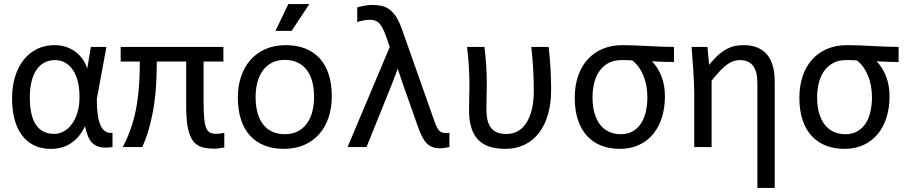

<svg xmlns="http://www.w3.org/2000/svg" viewBox="-20 -720 4438 940"><path d="M39.1 -237.8Q39.1 -298.3 54.4 -346.7Q69.8 -395 97.4 -429Q125 -462.9 163.1 -481Q201.2 -499 247.1 -499Q274.9 -499 299.8 -491.5Q324.7 -483.9 345.7 -469.2Q366.7 -454.6 382.3 -433.3Q397.9 -412.1 407.2 -384.8L424.8 -490.2H501L454.1 -235.8V-230Q454.1 -145.5 472.9 -105Q491.7 -64.5 530.8 -69.8V0Q495.1 5.4 472.2 0.5Q449.2 -4.4 434.3 -17.8Q419.4 -31.2 410.9 -52.7Q402.3 -74.2 396 -102.1Q371.6 -49.3 329.6 -20.3Q287.6 8.8 228 8.8Q180.2 8.8 144.8 -9.3Q109.4 -27.3 85.9 -59.8Q62.5 -92.3 50.8 -137.7Q39.1 -183.1 39.1 -237.8ZM126 -243.2Q126 -153.8 156 -109.1Q186 -64.5 245.1 -64.5Q271.5 -64.5 293.9 -77.6Q316.4 -90.8 333.3 -114.5Q350.1 -138.2 359.6 -170.4Q369.1 -202.6 369.1 -240.2V-249Q369.1 -287.1 361.3 -319.6Q353.5 -352.1 338.1 -375.7Q322.8 -399.4 300.3 -412.6Q277.8 -425.8 249 -425.8Q219.2 -425.8 196.3 -413.1Q173.3 -400.4 157.7 -376.7Q142.1 -353 134 -319.3Q126 -285.6 126 -243.2Z M1078.1 2Q1065.4 4.4 1052.5 6.1Q1039.6 7.8 1026.9 7.8Q1002 7.8 980 3.4Q958 -1 939.2 -15.4Q920.4 -29.8 908.9 -61Q897.5 -92.3 894.5 -130.1Q891.6 -168 891.6 -185.3Q891.6 -202.6 891.6 -418.9H747.6Q747.6 -365.7 744.9 -314.5Q742.2 -263.2 734.9 -211.7Q727.5 -160.2 714.1 -107.9Q700.7 -55.7 676.8 0H581.1Q609.9 -55.7 626.2 -108.2Q642.6 -160.6 650.6 -211.9Q658.7 -263.2 661.6 -314.5Q664.6 -365.7 664.6 -418.9H570.8V-490.2H1073.7V-418.9H976.6Q976.6 -235.4 976.6 -219.7Q976.6 -204.1 977.8 -171.4Q979 -138.7 983.2 -116Q987.3 -93.3 996.1 -82Q1004.9 -70.8 1015.1 -67.9Q1025.4 -64.9 1039.1 -64.9Q1049.8 -64.9 1059.6 -66.4Q1069.3 -67.9 1078.1 -69.8Z M1604.5 -249Q1604.5 -191.9 1588.4 -144.3Q1572.3 -96.7 1542 -62.7Q1511.7 -28.8 1468.3 -10Q1424.8 8.8 1369.6 8.8Q1316.9 8.8 1275.1 -7.6Q1233.4 -23.9 1204.3 -55.7Q1175.3 -87.4 1159.9 -134.3Q1144.5 -181.2 1144.5 -242.2Q1144.5 -299.3 1160.6 -346.4Q1176.8 -393.6 1207 -427.5Q1237.3 -461.4 1280.8 -480.2Q1324.2 -499 1379.4 -499Q1432.1 -499 1473.9 -482.7Q1515.6 -466.3 1544.7 -434.8Q1573.7 -403.3 1589.1 -356.4Q1604.5 -309.6 1604.5 -249ZM1517.6 -245.1Q1517.6 -290.5 1507.6 -324.5Q1497.6 -358.4 1479 -381.1Q1460.4 -403.8 1433.8 -415.3Q1407.2 -426.8 1374.5 -426.8Q1336.4 -426.8 1309.3 -411.9Q1282.2 -397 1264.9 -372.1Q1247.6 -347.2 1239.5 -314.2Q1231.4 -281.2 1231.4 -245.1Q1231.4 -199.7 1241.5 -165.5Q1251.5 -131.3 1270 -108.6Q1288.6 -85.9 1314.9 -74.5Q1341.3 -63 1374.5 -63Q1412.6 -63 1439.7 -77.9Q1466.8 -92.8 1484.1 -117.7Q1501.5 -142.6 1509.5 -175.5Q1517.6 -208.5 1517.6 -245.1ZM1494.6 -700.2 1407.7 -568.8H1328.6L1391.6 -700.2ZM1099.6 -490.2Z M1868.7 -545.9Q1860.4 -568.8 1852.3 -583.7Q1844.2 -598.6 1835.2 -607.4Q1826.2 -616.2 1814.9 -619.6Q1803.7 -623 1789.6 -623Q1776.4 -623 1760.5 -620.1Q1744.6 -617.2 1729 -611.8V-683.6Q1745.1 -689 1765.6 -692.4Q1786.1 -695.8 1801.8 -695.8Q1826.7 -695.8 1847.4 -691.4Q1868.2 -687 1886.2 -674.1Q1904.3 -661.1 1919.7 -637.2Q1935.1 -613.3 1948.7 -574.7L2107.4 -125Q2113.3 -108.4 2118.7 -97.7Q2124 -86.9 2130.1 -80.6Q2136.2 -74.2 2143.8 -71.5Q2151.4 -68.8 2161.6 -68.8Q2166 -68.8 2170.4 -68.8Q2174.8 -68.8 2180.2 -69.8V0Q2153.8 5.9 2133.3 5.9Q2113.3 5.9 2097.9 0.2Q2082.5 -5.4 2070.1 -17.6Q2057.6 -29.8 2047.4 -49.3Q2037.1 -68.8 2027.3 -96.2L1950.2 -314.9L1927.2 -383.8L1901.4 -314.9L1774.4 0H1681.6L1888.2 -490.2Z M2666 -490.2Q2672.4 -437 2675.3 -384.5Q2678.2 -332 2678.2 -278.8Q2678.2 -213.4 2662.8 -160.2Q2647.5 -106.9 2618.7 -69.3Q2589.8 -31.7 2548.1 -11.5Q2506.3 8.8 2453.6 8.8Q2360.8 8.8 2318.6 -38.3Q2276.4 -85.4 2276.4 -178.2Q2276.4 -212.4 2277.3 -242.4Q2278.3 -272.5 2278.3 -297.9Q2278.3 -397.5 2266.6 -490.2H2351.6Q2363.3 -400.4 2363.3 -304.2Q2363.3 -283.7 2362.3 -252Q2361.3 -220.2 2361.3 -184.6Q2361.3 -156.2 2366.7 -132.8Q2372.1 -109.4 2384 -94Q2396 -78.6 2414.8 -71.3Q2433.6 -64 2460.9 -64Q2488.3 -64 2512.5 -76.4Q2536.6 -88.9 2554.4 -114.7Q2572.3 -140.6 2582.8 -180.4Q2593.3 -220.2 2593.3 -274.9Q2593.3 -329.6 2590.3 -383.1Q2587.4 -436.5 2581.1 -490.2Z M3171.9 -419.9Q3199.7 -392.1 3217.5 -348.4Q3235.4 -304.7 3235.4 -248Q3235.4 -192.4 3220.7 -145.5Q3206.1 -98.6 3178 -64.2Q3149.9 -29.8 3108.6 -10.5Q3067.4 8.8 3014.2 8.8Q2963.4 8.8 2922.6 -7.6Q2881.8 -23.9 2853.3 -55.4Q2824.7 -86.9 2809.3 -133.5Q2793.9 -180.2 2793.9 -241.2Q2793.9 -298.8 2809.8 -346.4Q2825.7 -394 2856 -428Q2886.2 -461.9 2929.7 -480.5Q2973.1 -499 3028.8 -499Q3057.6 -499 3089.1 -497.6Q3120.6 -496.1 3152.8 -494.6Q3185.1 -493.2 3217.3 -491.7Q3249.5 -490.2 3279.8 -490.2V-416.5Q3254.4 -416.5 3230.5 -417.2Q3206.5 -418 3171.9 -419.9ZM3075.7 -424.3Q3068.8 -424.8 3061.5 -425Q3054.2 -425.3 3046.6 -425.5Q3039.1 -425.8 3034.2 -425.8Q3029.3 -425.8 3023.9 -425.8Q2982.9 -425.8 2955.6 -409.4Q2928.2 -393.1 2911.6 -367.2Q2895 -341.3 2887.9 -308.8Q2880.9 -276.4 2880.9 -244.1Q2880.9 -199.2 2890.9 -165.3Q2900.9 -131.3 2918.9 -108.6Q2937 -85.9 2962.4 -74.5Q2987.8 -63 3019 -63Q3055.2 -63 3080.1 -78.4Q3105 -93.8 3120.4 -118.9Q3135.7 -144 3142.6 -176.8Q3149.4 -209.5 3149.4 -244.1Q3149.4 -302.2 3130.1 -349.4Q3110.8 -396.5 3075.7 -424.3Z M3378.9 -259.3Q3378.9 -284.2 3377.7 -313.5Q3376.5 -342.8 3374.5 -373Q3372.6 -403.3 3370.1 -433.3Q3367.7 -463.4 3365.7 -490.2H3443.4L3451.7 -402.8Q3479.5 -436.5 3499.5 -453.4Q3519.5 -470.2 3538.8 -480.5Q3558.1 -490.7 3578.1 -494.9Q3598.1 -499 3619.6 -499Q3695.3 -499 3734.1 -454.3Q3772.9 -409.7 3772.9 -319.8V200.2H3688V-313Q3688 -370.6 3666.5 -398.2Q3645 -425.8 3602.5 -425.8Q3586.9 -425.8 3572 -421.1Q3557.1 -416.5 3541 -405Q3524.9 -393.6 3506.1 -374Q3487.3 -354.5 3463.9 -325.2V0H3378.9Z M4271.5 -419.9Q4299.3 -392.1 4317.1 -348.4Q4335 -304.7 4335 -248Q4335 -192.4 4320.3 -145.5Q4305.7 -98.6 4277.6 -64.2Q4249.5 -29.8 4208.3 -10.5Q4167 8.8 4113.8 8.8Q4063 8.8 4022.2 -7.6Q3981.4 -23.9 3952.9 -55.4Q3924.3 -86.9 3908.9 -133.5Q3893.6 -180.2 3893.6 -241.2Q3893.6 -298.8 3909.4 -346.4Q3925.3 -394 3955.6 -428Q3985.8 -461.9 4029.3 -480.5Q4072.8 -499 4128.4 -499Q4157.2 -499 4188.7 -497.6Q4220.2 -496.1 4252.4 -494.6Q4284.7 -493.2 4316.9 -491.7Q4349.1 -490.2 4379.4 -490.2V-416.5Q4354 -416.5 4330.1 -417.2Q4306.2 -418 4271.5 -419.9ZM4175.3 -424.3Q4168.5 -424.8 4161.1 -425Q4153.8 -425.3 4146.2 -425.5Q4138.7 -425.8 4133.8 -425.8Q4128.9 -425.8 4123.5 -425.8Q4082.5 -425.8 4055.2 -409.4Q4027.8 -393.1 4011.2 -367.2Q3994.6 -341.3 3987.5 -308.8Q3980.5 -276.4 3980.5 -244.1Q3980.5 -199.2 3990.5 -165.3Q4000.5 -131.3 4018.6 -108.6Q4036.6 -85.9 4062 -74.5Q4087.4 -63 4118.7 -63Q4154.8 -63 4179.7 -78.4Q4204.6 -93.8 4220 -118.9Q4235.4 -144 4242.2 -176.8Q4249 -209.5 4249 -244.1Q4249 -302.2 4229.7 -349.4Q4210.4 -396.5 4175.3 -424.3Z"/></svg>

Font: Code New Roman
Style: Regular
Weight: 400
Monospace: yes
Designer: Sam Radian
Foundry: Code New Roman
Version: Version 2.00 November 29, 2014